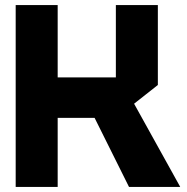

<svg xmlns="http://www.w3.org/2000/svg" viewBox="-20 -739 740 759"><path d="M490 0 349 -283 489 -367 692 -1V0ZM42 0V-719H208V0ZM208 -273V-433H438V-273ZM438 -273V-719H604V-403L439 -273Z"/></svg>

Font: Foldit
Style: Bold
Weight: 700
Version: Version 1.003